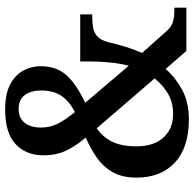

<svg xmlns="http://www.w3.org/2000/svg" viewBox="-24 -740 774 767"><g transform="rotate(-90 363.5 -357.0)"><path d="M269 10Q157 10 97 -46Q37 -102 37 -199Q37 -257 59 -295Q81 -333 117 -358Q153 -383 197 -402Q160 -446 143 -484Q126 -522 126 -570Q126 -640 170.5 -682Q215 -724 309 -724Q370 -724 408 -704.5Q446 -685 464 -652.5Q482 -620 482 -582Q482 -520 447 -480Q412 -440 336 -404L484 -230Q493 -265 497 -306Q501 -347 501 -382V-424H689V-376H676Q655 -376 635.5 -372.5Q616 -369 601 -355.5Q586 -342 578 -312Q571 -281 560.5 -246Q550 -211 535 -177L626 -75Q641 -59 660 -53.5Q679 -48 707 -48H716V0H543L471 -83Q439 -45 389 -17.5Q339 10 269 10ZM299 -445Q344 -469 364.5 -500.5Q385 -532 385 -581Q385 -620 367 -645Q349 -670 311 -670Q275 -670 256 -646Q237 -622 237 -580Q237 -544 252.5 -513.5Q268 -483 299 -445ZM291 -53Q339 -53 374 -74.5Q409 -96 433 -127L234 -358Q199 -334 180.5 -296.5Q162 -259 162 -200Q162 -129 197.5 -91Q233 -53 291 -53Z"/></g></svg>

Font: Noto Serif Georgian SemiCondensed SemiBold
Style: Regular
Weight: 600
Width: 4
Designer: Monotype Design Team, Akaki Razmadze
Foundry: Google LLC
Version: Version 2.003; ttfautohint (v1.8.4.7-5d5b)